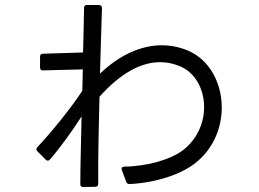

<svg xmlns="http://www.w3.org/2000/svg" viewBox="-20 -711 1040 772"><path d="M141 -440C141 -432 145 -427 153 -428L313 -432L311 -346C263 -273 188 -181 130 -119C125 -113 125 -107 131 -102C140 -93 155 -78 164 -69C170 -63 176 -64 181 -70C222 -117 269 -182 308 -243C306 -141 303 -44 303 29C302 36 307 41 314 41C328 41 349 40 363 40C371 40 375 36 375 28C374 -74 377 -200 380 -322C463 -415 545 -461 624 -461C647 -461 670 -457 692 -449C821 -407 844 -203 713 -105C667 -71 575 -42 479 -41C470 -40 467 -35 470 -27L487 19C489 26 494 29 501 29C608 24 704 -10 757 -49C931 -175 898 -455 719 -514C690 -524 661 -529 631 -529C548 -529 462 -491 382 -415C385 -519 388 -614 390 -679C390 -686 385 -691 378 -691C364 -691 343 -691 330 -691C322 -691 318 -687 318 -679C317 -631 316 -568 314 -500L153 -495C145 -495 141 -491 141 -483Z"/></svg>

Font: LINE Seed JP_OTF Regular
Style: Regular
Weight: 400
Designer: LY Corporation & Fontrix & Fontworks
Version: Version 1.002